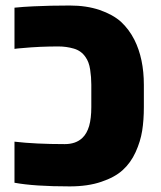

<svg xmlns="http://www.w3.org/2000/svg" viewBox="-20 -662 579 692"><path d="M231.4 9.8Q103.5 9.8 32.2 -3.4V-151.4Q107.9 -142.6 213.4 -142.6Q253.4 -142.6 276.9 -165Q293 -180.2 301.3 -208Q309.1 -235.8 309.1 -275.9V-356.9Q309.1 -383.8 304.9 -411.4Q300.8 -439 288.1 -456.5Q272.9 -479 246.1 -486.8Q219.2 -494.6 190.4 -494.6Q158.7 -494.6 125 -493.2Q91.3 -491.7 55.7 -488.3Q49.8 -487.8 43.9 -487.3Q38.1 -486.8 32.2 -485.8V-634.3Q47.9 -635.7 65.2 -637.2Q82.5 -638.7 100.6 -639.2Q160.2 -642.1 231.4 -642.1Q292 -642.1 339.1 -626Q386.2 -609.9 416 -583.5Q445.3 -556.2 464.4 -518.6Q498.5 -450.7 498.5 -356V-275.9Q498.5 -229 492.4 -190.7Q486.3 -152.3 468.8 -113.8Q451.2 -75.2 422.4 -49.1Q393.6 -22.9 345.2 -6.8Q296.9 9.8 231.4 9.8Z"/></svg>

Font: Open Sans ExtraBold
Style: Regular
Weight: 800
Designer: Monotype Design Team
Foundry: Monotype Imaging Inc.
Version: Version 3.003; ttfautohint (v1.8.4)